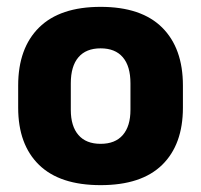

<svg xmlns="http://www.w3.org/2000/svg" viewBox="-20 -526 586 560"><path d="M273.5 14Q154.5 14 93.8 -45.2Q33 -104.5 33 -212V-276.5Q33 -385.5 94 -445.8Q155 -506 273.5 -506Q392 -506 452.8 -445.8Q513.5 -385.5 513.5 -276.5V-212Q513.5 -104.5 453 -45.2Q392.5 14 273.5 14ZM273.5 -106.5Q316 -106.5 338.2 -132.2Q360.5 -158 360.5 -205.5V-283Q360.5 -333 338.2 -359Q316 -385 273.5 -385Q231 -385 208.8 -359Q186.5 -333 186.5 -283V-205.5Q186.5 -158 208.8 -132.2Q231 -106.5 273.5 -106.5Z"/></svg>

Font: Anek Malayalam Medium
Style: Bold
Weight: 700
Version: Version 1.003